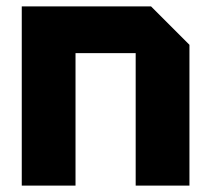

<svg xmlns="http://www.w3.org/2000/svg" viewBox="-20 -580 660 600"><path d="M48 0V-560H452L572 -440V0H404V-414H216V0Z"/></svg>

Font: Tektur
Style: Bold
Weight: 700
Designer: Adam Jagosz
Foundry: Adam Jagosz
Version: Version 1.005;gftools[0.9.30]